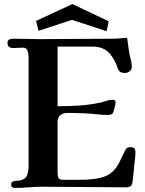

<svg xmlns="http://www.w3.org/2000/svg" viewBox="-20 -924 714 947"><path d="M648 -174Q648 -158 646 -140.5Q644 -123 642 -108Q640 -88 638.5 -68.5Q637 -49 634 -29Q632 -12 624 -6Q616 0 599 0Q500 0 394 -1.5Q288 -3 189 -3Q155 -3 121 0Q87 3 53 3Q35 3 35 -13Q35 -25 43 -28.5Q51 -32 62 -32.5Q73 -33 83 -35Q109 -42 115 -63Q121 -84 121 -106V-644Q121 -658 116 -673.5Q111 -689 93 -689Q81 -689 69 -688Q57 -687 45 -687Q17 -687 17 -712Q17 -726 26.5 -729.5Q36 -733 47 -733Q79 -733 111 -732Q143 -731 174 -731Q262 -731 353 -732Q444 -733 532 -733Q551 -733 569.5 -734.5Q588 -736 607 -738L616 -673Q619 -653 624.5 -632.5Q630 -612 630 -592Q630 -580 619 -572Q608 -564 596 -564Q583 -564 574.5 -568.5Q566 -573 561 -586Q547 -631 518.5 -662.5Q490 -694 437 -694H264V-400Q316 -400 370.5 -403.5Q425 -407 475 -418Q489 -421 504.5 -426.5Q520 -432 535 -432Q550 -432 550 -419Q550 -412 546.5 -398.5Q543 -385 541 -377Q537 -364 530.5 -360.5Q524 -357 510 -357Q486 -357 462 -360Q425 -364 387 -365.5Q349 -367 312 -367Q290 -367 277 -355.5Q264 -344 264 -322V-78Q264 -55 269 -46.5Q274 -38 286 -37.5Q298 -37 318 -37Q351 -37 393 -37.5Q435 -38 475 -47Q515 -56 539 -81Q556 -98 570 -126Q584 -154 594 -176Q600 -188 605 -193Q610 -198 625 -198Q648 -198 648 -174ZM516 -819 506 -770 335 -826 170 -772 158 -821 337 -904Z"/></svg>

Font: Kaisei Tokumin ExtraBold
Style: Regular
Weight: 800
Designer: Font-Kai, 金井和夫
Foundry: KAZUO KANAI
Version: Version 5.003